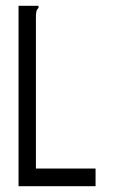

<svg xmlns="http://www.w3.org/2000/svg" viewBox="-20 -643 390 663"><path d="M44 -623H113V-616Q107 -610 105.5 -603Q104 -596 104 -579V-61H310V0H44Z"/></svg>

Font: Inconsolata ExtraCondensed
Style: Regular
Weight: 400
Width: 2
Monospace: yes
Designer: Raph Levien, Cyreal, Brenton Simpson
Foundry: Raph Levien, Cyreal, Google
Version: Version 3.001; ttfautohint (v1.8.2.53-6de2)